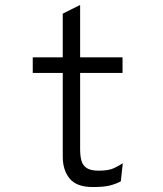

<svg xmlns="http://www.w3.org/2000/svg" viewBox="-20 -742 656 774"><path d="M354 12Q289 12 261 -22Q233 -56 233 -110V-448H112V-511H233V-687L303 -722V-511H474V-448H303V-140Q303 -115.5 307.8 -96Q312.5 -76.5 328.5 -65.2Q344.5 -54 378 -54Q418 -54 439.5 -64.2Q461 -74.5 475 -84L467 -11Q447.5 -0.5 423 5.8Q398.5 12 354 12Z"/></svg>

Font: Overpass Mono Light
Style: Regular
Weight: 300
Monospace: yes
Designer: Delve Withrington, Dave Bailey
Foundry: Delve Fonts LLC
Version: Version 4.000